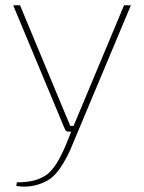

<svg xmlns="http://www.w3.org/2000/svg" viewBox="-20 -500 546 729"><path d="M477 -480 256 47Q248 68 235.5 92.5Q223 117 207.5 139.5Q192 162 172 178Q144 197 110.5 204.5Q77 212 42 206L44 192Q73 193 104 186.5Q135 180 162 160Q186 138 204 105Q222 72 235 38L254 -9Q261 -25 268 -42.5Q275 -60 282 -76L451 -480ZM56 -480 225 -74Q230 -61 236 -48Q242 -35 247 -22H266L256 0H240Q236 0 232.5 -2Q229 -4 227 -8L30 -480Z"/></svg>

Font: Exo 2 Thin
Style: Regular
Weight: 250
Designer: Natanael Gama
Foundry: Natanael Gama
Version: Version 2.010